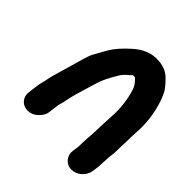

<svg xmlns="http://www.w3.org/2000/svg" viewBox="-164 -615 805 805"><g transform="rotate(45 238.5 -212.0)"><path d="M342 -141C341 -102 340 -77 338 -65L336 -8L332 19C330 35 334 49 344 61C354 73 367 79 383 79C399 79 415 73 428 61C441 49 449 35 451 19L455 -10L458 -70C461 -88 462 -102 462 -113C462 -124 462 -138 463 -155C464 -172 464 -185 464 -194C464 -203 465 -212 465 -220C470 -276 463 -332 445 -387C441 -400 435 -413 429 -425C423 -437 410 -453 390 -473C370 -493 343 -503 307 -503C271 -503 237 -488 205 -459C177 -434 154 -409 139 -384L108 -329C102 -319 96 -303 90 -282C84 -261 80 -245 76 -233L54 -157C50 -144 47 -132 45 -121C43 -110 41 -101 39 -94C37 -87 35 -79 34 -71L28 -25C26 -9 29 4 39 16C49 28 63 34 79 34C95 34 110 28 123 16C136 4 145 -9 147 -25L153 -71C153 -73 154 -77 156 -83C158 -89 161 -102 165 -122C169 -142 176 -166 184 -193C192 -220 199 -241 204 -258C209 -275 222 -302 244 -339C251 -351 261 -362 276 -374L284 -382C286 -384 289 -384 293 -384C297 -384 299 -383 301 -381C315 -367 324 -354 328 -341C342 -296 348 -250 345 -202C344 -187 343 -167 342 -141Z"/></g></svg>

Font: AppleStorm
Style: XbdIta
Weight: 800
Foundry: Cannot Into Space Fonts
Version: Version 1.01